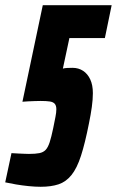

<svg xmlns="http://www.w3.org/2000/svg" viewBox="-36 -708 448 736"><path d="M120 8Q99 8 74 5.5Q49 3 25.5 -1Q2 -5 -16 -9L8 -121Q22 -120 34.5 -119.5Q47 -119 57.5 -118.5Q68 -118 75 -118Q100 -118 115 -121Q130 -124 139 -133.5Q148 -143 154.5 -163Q161 -183 168 -217Q173 -242 176.5 -259.5Q180 -277 180 -289Q180 -303 174 -310Q168 -317 155 -319Q142 -321 120 -321Q109 -321 96.5 -320.5Q84 -320 72 -319.5Q60 -319 50 -318L128 -688H392L366 -562H230L205 -445Q211 -447 222 -447.5Q233 -448 242 -448Q265 -448 282.5 -436.5Q300 -425 310 -403.5Q320 -382 320 -351Q320 -327 316 -298Q312 -269 305 -235Q290 -159 274.5 -111Q259 -63 238 -37Q217 -11 188.5 -1.5Q160 8 120 8Z"/></svg>

Font: Saira UltraCondensed Black
Style: Italic
Weight: 900
Width: 1
Italic angle: -12°
Designer: Hector Gatti with collaboration of the Omnibus-Type team
Foundry: Omnibus-Type
Version: Version 1.101